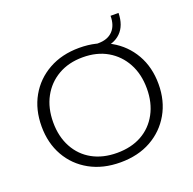

<svg xmlns="http://www.w3.org/2000/svg" viewBox="-124 -816 958 952"><g transform="rotate(-20 355.0 -340.0)"><path d="M355 10Q263 10 193.5 -28.5Q124 -67 85.5 -135Q47 -203 47 -291Q47 -380 85.5 -448Q124 -516 193.5 -555Q263 -594 355 -594Q448 -594 517 -555Q586 -516 625 -448Q664 -380 664 -291Q664 -203 625 -135Q586 -67 517 -28.5Q448 10 355 10ZM355 -40Q430 -40 485 -70.5Q540 -101 571 -158Q602 -215 602 -290Q602 -366 571 -423Q540 -480 485 -512Q430 -544 355 -544Q281 -544 225.5 -512Q170 -480 139 -423Q108 -366 108 -290Q108 -215 139 -158Q170 -101 225.5 -70.5Q281 -40 355 -40ZM444 -552V-583H453Q502 -583 529 -611Q556 -639 556 -690H598Q597 -624 560.5 -588Q524 -552 459 -552Z"/></g></svg>

Font: Rokkitt Light
Style: Regular
Weight: 300
Version: Version 3.103